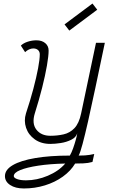

<svg xmlns="http://www.w3.org/2000/svg" viewBox="-20 -860 640 1086"><path d="M115 206Q67 206 37.5 186.5Q8 167 8 136Q8 100 52.5 74Q97 48 179.5 34Q262 20 375 20Q385 3 393.5 -21Q402 -45 408.5 -68.5Q415 -92 417 -106Q410 -83 383 -69.5Q356 -56 323.5 -51Q291 -46 265 -46Q213 -46 177 -71.5Q141 -97 127.5 -137Q114 -177 127 -219Q151 -291 168.5 -357Q186 -423 195.5 -474Q205 -525 205 -553Q205 -568 195 -577Q185 -586 168 -586Q157 -586 144.5 -580.5Q132 -575 122 -565L98 -602Q112 -616 136.5 -624Q161 -632 186 -632Q217 -632 236 -616Q255 -600 255 -574Q255 -544 245.5 -489Q236 -434 218.5 -364.5Q201 -295 177 -219Q159 -161 186 -126.5Q213 -92 265 -92Q304 -92 339.5 -100Q375 -108 401 -135Q427 -162 439 -219L523 -618H573Q543 -475 519.5 -363.5Q496 -252 478 -173Q460 -94 447 -45.5Q434 3 425 20Q446 20 460.5 19Q475 18 487.5 16Q500 14 513 11L503 56Q478 63 451.5 64Q425 65 405 65Q380 107 335.5 139Q291 171 234 188.5Q177 206 115 206ZM127 160Q189 160 250.5 134Q312 108 349 65Q262 67 196.5 77Q131 87 94.5 102Q58 117 58 136Q58 146 77 153Q96 160 127 160ZM372 -687 345 -722 503 -840 530 -805Z"/></svg>

Font: Victor Mono Thin Thin
Style: Italic
Weight: 250
Italic angle: -12°
Monospace: yes
Version: Version 1.561;gftools[0.9.30]